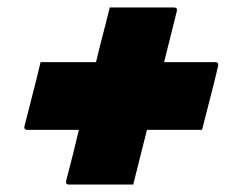

<svg xmlns="http://www.w3.org/2000/svg" viewBox="-20 -558 640 516"><path d="M89 -391H238Q244 -416 250 -440Q257 -467 263.5 -492Q270 -517 275 -538H447Q458 -538 455 -527L421 -391H558Q569 -391 566 -380Q556 -337 545 -295Q534 -253 523 -209H375L338 -62H166Q155 -62 158 -73Q167 -107 175.5 -141Q184 -175 192 -209H54Q43 -209 46 -220Q57 -264 68 -306Q79 -348 89 -391Z"/></svg>

Font: Recursive Sn Lnr St Blk
Style: Italic
Weight: 900
Italic angle: -15°
Version: Version 1.079;hotconv 1.0.112;makeotfexe 2.5.65598; ttfautoh